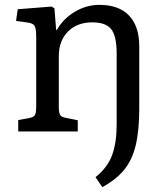

<svg xmlns="http://www.w3.org/2000/svg" viewBox="-20 -541 681 790"><path d="M389 -521Q469 -521 511 -477Q553 -433 553 -350V-95Q553 -4 538.5 56.5Q524 117 491 157.5Q458 198 401 229L373 188Q423 148 441.5 96.5Q460 45 460 -28V-321Q460 -392 438 -420.5Q416 -449 360 -449Q297 -449 259.5 -411Q222 -373 222 -310V-100Q222 -78 227 -69Q232 -60 247 -57L300 -46V0H55V-47L103 -56Q119 -59 124 -68.5Q129 -78 129 -104V-386Q129 -422 123 -433.5Q117 -445 95 -448L46 -455L53 -503L192 -514L204 -507L211 -418H214Q241 -465 288.5 -493Q336 -521 389 -521Z"/></svg>

Font: Text Regular
Style: Regular
Weight: 400
Designer: Latin by Veronika Burian and Jose Scaglione. Greek by Irene Vlachou. Cyrillic by Vera Evstafieva.
Foundry: TypeTogether
Version: Version 3.002